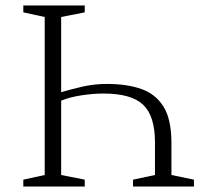

<svg xmlns="http://www.w3.org/2000/svg" viewBox="-20 -680 767 700"><path d="M289 -660V-635L203 -618V-344Q237 -354 280 -364Q323 -374 370 -374Q443 -374 495.5 -355.5Q548 -337 576.5 -290.5Q605 -244 605 -160V-42L687 -25V0H465V-25L545 -42V-161Q545 -257 502 -298Q459 -339 357 -339Q321 -339 277.5 -332.5Q234 -326 203 -313V-42L289 -25V0H65V-25L143 -42V-618L65 -635V-660Z"/></svg>

Font: Spectral ExtraLight
Style: Regular
Weight: 275
Designer: Jean-Baptiste Levee
Foundry: Production Type
Version: Version 2.001